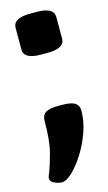

<svg xmlns="http://www.w3.org/2000/svg" viewBox="-117 -564 410 729"><g transform="rotate(-15 88.0 -200.0)"><path d="M33 125Q20 125 4 118Q-12 111 -12 98Q-12 94 -10 88Q-8 82 -4 74Q4 53 16.5 7.5Q29 -38 29 -118Q29 -140 44 -149.5Q59 -159 93 -159H110Q144 -159 159 -149.5Q174 -140 174 -120Q174 -77 158.5 -34Q143 9 120 45Q97 81 73.5 103Q50 125 33 125ZM81 -364Q14 -364 14 -402V-487Q14 -525 81 -525H107Q174 -525 174 -487V-402Q174 -364 107 -364Z"/></g></svg>

Font: Asap Semi Condensed ExtraBold
Style: Regular
Weight: 800
Width: 4
Designer: Pablo Cosgaya
Foundry: Omnibus-Type
Version: Version 3.001; ttfautohint (v1.8.4.7-5d5b)